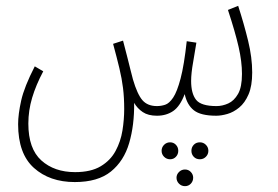

<svg xmlns="http://www.w3.org/2000/svg" viewBox="-20 -391 950 657"><path d="M236 232Q150 232 96 183.5Q42 135 42 34Q42 0 52.5 -47Q63 -94 99 -164L128 -147Q103 -100 90 -56.5Q77 -13 77 32Q77 118 121.5 158Q166 198 237 198Q291 198 324.5 178Q358 158 375.5 125.5Q393 93 399 55.5Q405 18 405 -18Q405 -57 401 -89.5Q397 -122 388.5 -157.5Q380 -193 367 -241L401 -252Q411 -214 416.5 -192Q422 -170 426 -154Q430 -138 435 -119Q450 -68 467.5 -48Q485 -28 517 -28Q531 -28 545 -32.5Q559 -37 572.5 -57Q586 -77 598 -122.5Q610 -168 619 -250L652 -245Q648 -218 641 -179Q634 -140 634 -114Q634 -71 651 -49.5Q668 -28 721 -28Q741 -28 761 -37Q781 -46 794.5 -69.5Q808 -93 808 -138Q808 -180 796.5 -230.5Q785 -281 760 -357L795 -371Q815 -309 829 -251.5Q843 -194 843 -143Q843 -97 830.5 -68Q818 -39 798.5 -23Q779 -7 758 -1Q737 5 720 5Q667 5 643.5 -13.5Q620 -32 612 -69Q596 -27 572.5 -11Q549 5 517 5Q487 5 468.5 -7.5Q450 -20 439 -39Q440 37 422 98.5Q404 160 359.5 196Q315 232 236 232ZM664 96Q676 96 684.5 104.5Q693 113 693 125Q693 137 684.5 145.5Q676 154 664 154Q651 154 643 145.5Q635 137 635 125Q635 113 643 104.5Q651 96 664 96ZM562 96Q574 96 582 104.5Q590 113 590 125Q590 137 582 145.5Q574 154 562 154Q550 154 541.5 145.5Q533 137 533 125Q533 113 541.5 104.5Q550 96 562 96ZM613 189Q625 189 633 197.5Q641 206 641 217Q641 229 633 237.5Q625 246 613 246Q601 246 592.5 237.5Q584 229 584 217Q584 206 592.5 197.5Q601 189 613 189Z"/></svg>

Font: Noto Sans Arabic UI XCn XLt
Style: Regular
Weight: 200
Width: 2
Designer: Monotype Design Team, Nadine Chahine and Nizar Qandah
Foundry: Monotype Imaging Inc.
Version: Version 2.010; ttfautohint (v1.8.4.7-5d5b)